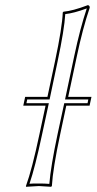

<svg xmlns="http://www.w3.org/2000/svg" viewBox="-20 -718 373 741"><path d="M333 -344.2 325.7 -310.1H235.8L212.4 -200.2Q184.1 -67.4 180.2 0L177.2 2.9Q175.3 2.9 129.9 0Q129.9 0 80.6 2.9L80.1 0Q103.5 -64 132.3 -200.2L155.8 -310.1H69.8L77.1 -344.2H163.1L192.4 -481.9Q220.2 -613.3 222.2 -669.9L225.1 -672.9Q260.3 -675.8 319.3 -698.2Q327.1 -696.3 326.2 -688Q298.8 -606.9 276.4 -500L243.2 -344.2ZM320.8 -334H231L266.6 -502Q289.1 -608.4 314.9 -685.5Q264.6 -667 231.9 -663.6Q228.5 -604.5 202.1 -480L171.4 -334H85L82 -319.8H168.5L142.1 -197.8Q115.2 -71.3 93.8 -8.8Q110.4 -10.3 129.9 -9.8Q153.8 -9.8 170.4 -8.3Q175.8 -75.7 202.6 -202.1L228 -319.8H317.9Z"/></svg>

Font: Linux Biolinum Outline O
Style: Italic
Weight: 400
Italic angle: -12°
Designer: Philipp H. Poll
Foundry: Philipp H. Poll
Version: Version 0.6.2